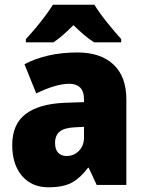

<svg xmlns="http://www.w3.org/2000/svg" viewBox="-20 -786 616 816"><path d="M310 -563Q407 -563 462 -512Q517 -461 517 -363V0H391L357 -73H354Q322 -30 285.5 -10Q249 10 186 10Q115 10 73.5 -38.5Q32 -87 32 -169Q32 -258 88.5 -301Q145 -344 252 -349L337 -352V-362Q337 -398 320.5 -414Q304 -430 275 -430Q245 -430 209 -419Q173 -408 134 -389L84 -513Q129 -537 185.5 -550Q242 -563 310 -563ZM299 -245Q253 -243 233.5 -226.5Q214 -210 214 -179Q214 -150 227.5 -136.5Q241 -123 263 -123Q294 -123 315.5 -145Q337 -167 337 -202V-247ZM381 -766Q402 -732 434.5 -691.5Q467 -651 495 -620V-606H380Q358 -620 337 -638Q316 -656 292 -679Q268 -655 248 -637.5Q228 -620 207 -606H90V-620Q107 -638 129 -664Q151 -690 171.5 -717.5Q192 -745 205 -766Z"/></svg>

Font: Noto Sans Lao Looped SemiCondensed Black
Style: Regular
Weight: 900
Width: 4
Designer: Mark Frömberg, Ben Mitchell
Foundry: The Fontpad Ltd
Version: Version 1.002; ttfautohint (v1.8.4.7-5d5b)